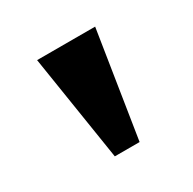

<svg xmlns="http://www.w3.org/2000/svg" viewBox="-78 -795 445 442"><g transform="rotate(-30 144.5 -573.5)"><path d="M111.5 -432.7 67.3 -714H221.6L177.4 -432.7Z"/></g></svg>

Font: Noto Serif Gurmukhi
Style: Regular
Weight: 400
Designer: Vaibhav Singh and the Monotype Design Team
Foundry: Monotype Imaging Inc.
Version: Version 2.003